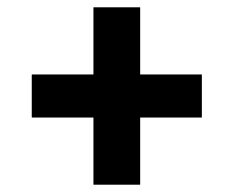

<svg xmlns="http://www.w3.org/2000/svg" viewBox="-20 -569 640 526"><path d="M236 -63V-247H67V-365H236V-549H364V-365H533V-247H364V-63Z"/></svg>

Font: Anuphan
Style: Bold
Weight: 700
Designer: Mike Abbink, Paul van der Laan, Pieter van Rosmalen, Mint Tantisuwanna
Foundry: Bold Monday; Cadson Demak
Version: Version 3.002;hotconv 1.0.109;makeotfexe 2.5.65596